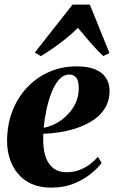

<svg xmlns="http://www.w3.org/2000/svg" viewBox="-20 -824 508 855"><path d="M432.5 -98.5Q418.5 -78.5 387.5 -52.5Q356.5 -26.5 311.2 -7.5Q266 11.5 207.5 11.5Q156 11.5 119 -5.8Q82 -23 58.2 -52.5Q34.5 -82 23 -119Q11.5 -156 11.5 -195.5Q11.5 -267 34.5 -327.5Q57.5 -388 99.2 -433Q141 -478 197.5 -503.2Q254 -528.5 320.5 -528.5Q373 -528.5 405.2 -514.5Q437.5 -500.5 452.5 -476.2Q467.5 -452 468 -421Q468 -376.5 448.5 -344Q429 -311.5 396.5 -289.8Q364 -268 325 -254.8Q286 -241.5 246.2 -235.2Q206.5 -229 173 -228.5Q171 -193 175 -162Q179 -131 191 -107.5Q203 -84 224 -70.5Q245 -57 276 -57Q307.5 -57 333.5 -66.8Q359.5 -76.5 380.2 -92.5Q401 -108.5 416 -125.5ZM288.5 -492Q263 -492 243.2 -469.8Q223.5 -447.5 209.5 -412Q195.5 -376.5 186.8 -335Q178 -293.5 174.5 -255Q194.5 -258.5 216.2 -268Q238 -277.5 258.2 -293.2Q278.5 -309 295 -329.8Q311.5 -350.5 321.2 -376Q331 -401.5 330.5 -431.5Q330.5 -465.5 319 -478.8Q307.5 -492 288.5 -492ZM162 -574 135 -590 303 -803.5H380L467.5 -587.5L440 -574.5Q411 -601 382.2 -634.8Q353.5 -668.5 327 -700Q294.5 -667.5 251.2 -634.8Q208 -602 162 -574Z"/></svg>

Font: Merriweather 120pt ExtraBold
Style: Italic
Weight: 800
Italic angle: -7.8°
Version: Version 2.101